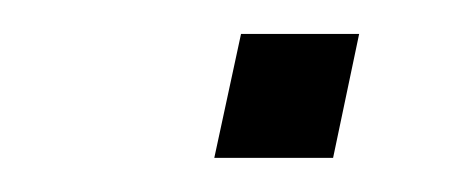

<svg xmlns="http://www.w3.org/2000/svg" viewBox="-20 -409 275 112"><path d="M174.3 -316.9H105L120.6 -389.2H189.5Z"/></svg>

Font: Ufes Sans Light
Style: Italic
Weight: 200
Designer: Ricardo Esteves & Thais Bronze
Foundry: ProDesignUfes - Ricardo Esteves, Thais Bronze
Version: Version 2.0